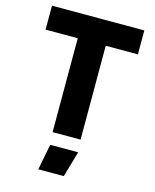

<svg xmlns="http://www.w3.org/2000/svg" viewBox="-143 -853 960 1193"><g transform="rotate(15 337.0 -256.0)"><path d="M40 0ZM634 -604H427V0H247V-604H40V-758H634ZM253 80H433L385 246H221Z"/></g></svg>

Font: Biryani Black
Style: Regular
Weight: 900
Designer: Dan Reynolds and Mathieu Reguer
Foundry: Dan Reynolds and Mathieu Reguer
Version: Version 1.004; ttfautohint (v1.1) -l 5 -r 5 -G 72 -x 0 -D la